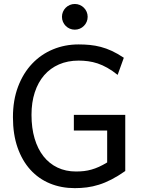

<svg xmlns="http://www.w3.org/2000/svg" viewBox="-20 -953 733 985"><path d="M622.6 -75.7Q585 -49.3 551.8 -32.2Q518.6 -15.1 487.3 -5.4Q456.1 4.4 425.8 8.3Q395.5 12.2 363.8 12.2Q294.4 12.2 236.3 -11.7Q178.2 -35.6 136 -82Q93.8 -128.4 70.1 -196Q46.4 -263.7 46.4 -351.6Q46.4 -439.5 72.8 -508.8Q99.1 -578.1 144.8 -626.2Q190.4 -674.3 251.7 -699.7Q313 -725.1 383.3 -725.1Q413.1 -725.1 440.9 -722.4Q468.8 -719.7 496.8 -712.4Q524.9 -705.1 554 -691.7Q583 -678.2 615.2 -656.7L583.5 -568.8Q556.2 -590.8 530.5 -605.2Q504.9 -619.6 480.5 -627.7Q456.1 -635.7 431.9 -638.9Q407.7 -642.1 383.3 -642.1Q327.6 -642.1 282.7 -622.6Q237.8 -603 206.5 -566.9Q175.3 -530.8 158.4 -479.2Q141.6 -427.7 141.6 -363.8Q141.6 -296.4 157.5 -242.7Q173.3 -189 203.1 -151.1Q232.9 -113.3 275.1 -93.3Q317.4 -73.2 369.6 -73.2Q391.6 -73.2 410.9 -75.4Q430.2 -77.6 449.2 -83Q468.3 -88.4 487.8 -97.2Q507.3 -106 529.8 -119.6V-283.2H358.9V-363.8H622.6ZM297.9 -866.7Q297.9 -880.4 303 -892.3Q308.1 -904.3 317.1 -913.3Q326.2 -922.4 338.1 -927.5Q350.1 -932.6 363.8 -932.6Q377.4 -932.6 389.4 -927.5Q401.4 -922.4 410.4 -913.3Q419.4 -904.3 424.6 -892.3Q429.7 -880.4 429.7 -866.7Q429.7 -853 424.6 -841.1Q419.4 -829.1 410.4 -820.1Q401.4 -811 389.4 -805.9Q377.4 -800.8 363.8 -800.8Q350.1 -800.8 338.1 -805.9Q326.2 -811 317.1 -820.1Q308.1 -829.1 303 -841.1Q297.9 -853 297.9 -866.7Z"/></svg>

Font: Andika Compact
Style: Regular
Weight: 400
Designer: Victor Gaultney, Annie Olsen, Julie Remington, Don Collingsworth, Eric Hays, Becca Hirsbrunner
Foundry: SIL International
Version: Version 5.000 ; LnSpcTght